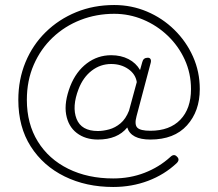

<svg xmlns="http://www.w3.org/2000/svg" viewBox="-20 -733 868 765"><path d="M431 12Q323 12 237.5 -30Q152 -72 102.5 -149.5Q53 -227 53 -335Q53 -416 81.5 -485Q110 -554 162 -605Q214 -656 283.5 -684.5Q353 -713 435 -713Q504 -713 565.5 -687Q627 -661 674.5 -614.5Q722 -568 749 -507.5Q776 -447 776 -378Q776 -290 725 -233.5Q674 -177 579 -177Q502 -177 487 -225Q448 -177 370 -177Q320 -177 286 -203Q252 -229 243.5 -277Q235 -325 260 -390Q283 -448 326 -480.5Q369 -513 423 -513Q462 -513 492 -497.5Q522 -482 538 -454L547 -486Q551 -503 569 -503Q577 -503 580 -497Q583 -491 580 -481L524 -270Q515 -237 527 -224.5Q539 -212 579 -212Q656 -212 698.5 -256Q741 -300 741 -378Q741 -441 716 -495.5Q691 -550 648 -591Q605 -632 550 -655Q495 -678 435 -678Q364 -678 301 -653.5Q238 -629 190 -583.5Q142 -538 114.5 -475Q87 -412 87 -335Q87 -240 130.5 -169.5Q174 -99 252 -60.5Q330 -22 431 -22Q498 -22 556 -44.5Q614 -67 658 -107Q673 -122 685 -109Q698 -97 684 -83Q635 -37 570 -12.5Q505 12 431 12ZM370 -211Q391 -211 415 -217.5Q439 -224 460 -241.5Q481 -259 494 -292L525 -406Q520 -438 491 -458Q462 -478 423 -478Q380 -478 345.5 -451.5Q311 -425 293 -378Q266 -308 285 -259.5Q304 -211 370 -211Z"/></svg>

Font: Zen Maru Gothic Light
Style: Regular
Weight: 300
Designer: Yoshimichi Ohira
Foundry: Positype
Version: Version 1.001